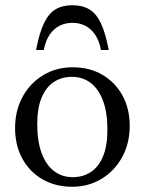

<svg xmlns="http://www.w3.org/2000/svg" viewBox="-20 -702 552 732"><path d="M257 -26.5Q296 -26.5 325.8 -45.8Q355.5 -65 372.5 -105.2Q389.5 -145.5 389.5 -207Q389.5 -273 372.8 -317.8Q356 -362.5 325.8 -385.8Q295.5 -409 254.5 -409Q215.5 -409 185.8 -389.8Q156 -370.5 139 -330.5Q122 -290.5 122 -228.5Q122 -163 138.8 -118Q155.5 -73 186 -49.8Q216.5 -26.5 257 -26.5ZM254.5 10Q191 10 141.8 -18.5Q92.5 -47 65 -97.5Q37.5 -148 37.5 -213.5Q37.5 -280.5 66.2 -333Q95 -385.5 144.8 -415.5Q194.5 -445.5 257 -445.5Q321.5 -445.5 370.2 -417Q419 -388.5 446.8 -338.2Q474.5 -288 474.5 -222Q474.5 -155 445.5 -102.5Q416.5 -50 366.8 -20Q317 10 254.5 10ZM256 -615Q229 -615 207 -603.8Q185 -592.5 169.5 -570Q154 -547.5 147 -511.5H117.5Q130 -577 147.8 -613.8Q165.5 -650.5 191.5 -666.2Q217.5 -682 256 -682Q294.5 -682 320.8 -666.2Q347 -650.5 364.5 -613.8Q382 -577 394.5 -511.5H365Q358 -547.5 342.5 -570Q327 -592.5 305.2 -603.8Q283.5 -615 256 -615Z"/></svg>

Font: Newsreader 24pt
Style: Regular
Weight: 400
Designer: Hugues Gentile
Foundry: Production Type
Version: Version 1.003